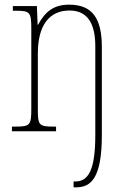

<svg xmlns="http://www.w3.org/2000/svg" viewBox="-20 -562 541 822"><path d="M295 240H306C370 240 416 200 416 16V-361C416 -485 374 -542 276 -542C208 -542 172 -510 143 -456H141L138 -536H35V-516H47C107 -516 114 -511 114 -441V-95C114 -25 108 -20 44 -20H31V0H220V-20H211C147 -20 142 -25 142 -95V-333C142 -454 191 -517 278 -517C358 -517 388 -456 388 -364V16C388 169 357 215 302 215H295Z"/></svg>

Font: Noto Serif Bengali Condensed Thin
Style: Regular
Weight: 100
Width: 3
Designer: Juan Bruce, Universal Thirst, Indian Type Foundry and the Monotype Design Team.
Foundry: Monotype Imaging Inc.
Version: Version 2.003